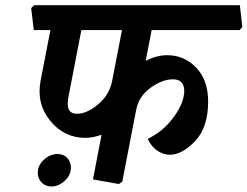

<svg xmlns="http://www.w3.org/2000/svg" viewBox="-20 -669 937 727"><path d="M441.9 -555.2H288.1L239.3 -302.7Q232.9 -270.5 240.7 -254.4Q248.5 -238.3 271.5 -238.3Q309.6 -238.3 352.1 -274.4Q394.5 -310.5 404.3 -361.3ZM888.2 -649.4 897.5 -566.4 887.2 -555.2H554.2L531.7 -439Q554.7 -450.2 574.2 -455.1Q593.8 -460 613.3 -460Q677.7 -460 722.9 -412.8Q768.1 -365.7 768.1 -284.7Q768.1 -186.5 718.8 -134.8Q669.4 -83 623 -83Q600.6 -83 577.6 -97.2Q554.7 -111.3 539.1 -143.1Q597.7 -170.9 637.7 -225.6Q677.7 -280.3 677.7 -325.2Q677.7 -344.7 667.5 -356.7Q657.2 -368.7 634.8 -368.7Q594.2 -368.7 549.8 -336.4Q505.4 -304.2 495.6 -252.9L442.9 19L430.2 27.8L332 10.3L364.7 -158.7Q345.2 -152.3 331.1 -149.7Q316.9 -147 303.2 -147Q222.7 -147 169.9 -211.9Q117.2 -276.9 133.8 -363.8L170.9 -555.2H107.9L98.1 -638.2L108.9 -649.4ZM123 -15.1Q123 -43 146.5 -64.5Q169.9 -85.9 198.2 -85.9Q220.7 -85.9 234.6 -70.8Q248.5 -55.7 248.5 -34.2Q248.5 -5.9 225.3 15.6Q202.1 37.1 174.3 37.1Q151.9 37.1 137.5 22Q123 6.8 123 -15.1Z"/></svg>

Font: Sitara
Style: Bold Italic
Weight: 700
Italic angle: -11°
Designer: Neelakash Kshetrimayum
Foundry: Neelakash Kshetrimayum
Version: Version 1.000;PS Version 1.000;PS 1.0;hotconv 1.;hotconv 1.0